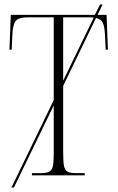

<svg xmlns="http://www.w3.org/2000/svg" viewBox="-20 -780 526 854"><path d="M31 54 219 -335V-703H107Q63 -703 50 -687Q37 -671 35 -625L32 -559H22L28 -714H402L425 -760H436L414 -714H454L460 -559H450L447 -625Q445 -661 437.5 -678Q430 -695 407 -700L261 -398V-95Q261 -59 265 -40.5Q269 -22 281 -16Q293 -10 318 -10H357V0H122V-10H162Q186 -10 198.5 -16Q211 -22 215 -40.5Q219 -59 219 -95V-311L42 54ZM261 -703V-421L397 -702Q387 -703 375 -703Z"/></svg>

Font: Noto Serif Display Condensed ExtraLight
Style: Regular
Weight: 200
Width: 3
Designer: Monotype Design Team
Foundry: Monotype Imaging Inc.
Version: Version 2.009